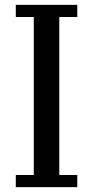

<svg xmlns="http://www.w3.org/2000/svg" viewBox="-20 -770 383 790"><path d="M45 -700V-750H298V-700H224V-50H298V0H45V-50H119V-700Z"/></svg>

Font: PT Serif Caption
Style: Regular
Weight: 400
Designer: A.Korolkova, O.Umpeleva, V.Yefimov
Foundry: ParaType Ltd
Version: Version 1.000W OFL